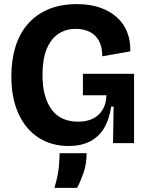

<svg xmlns="http://www.w3.org/2000/svg" viewBox="-20 -694 709 931"><path d="M313 14Q230 14 167 -26.5Q104 -67 69.5 -143Q35 -219 35 -324Q35 -402 54.5 -466Q74 -530 114 -576.5Q154 -623 213.5 -648.5Q273 -674 353 -674Q417 -674 465.5 -657Q514 -640 547.5 -609.5Q581 -579 597 -537.5Q613 -496 612 -445L476 -421Q476 -466 460 -495.5Q444 -525 415 -539.5Q386 -554 347 -554Q299 -554 262.5 -529.5Q226 -505 206 -455.5Q186 -406 186 -331Q186 -274 198 -231.5Q210 -189 232 -160.5Q254 -132 286 -118Q318 -104 358 -104Q401 -104 431 -119Q461 -134 478 -162.5Q495 -191 496 -232H382V-336H630V-216V0H528L531 -177H519Q510 -115 484.5 -72.5Q459 -30 416 -8Q373 14 313 14ZM244 217Q262 156 265.5 114Q269 72 269 49H400Q400 102 384.5 145.5Q369 189 354 217Z"/></svg>

Font: Bricolage Grotesque 72pt
Style: Bold
Weight: 700
Designer: Mathieu Triay
Foundry: Atelier Triay
Version: Version 1.001;gftools[0.9.33.dev8+g029e19f]